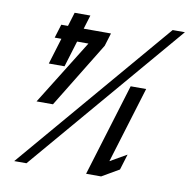

<svg xmlns="http://www.w3.org/2000/svg" viewBox="-76 -742 811 818"><g transform="rotate(10 329.5 -333.5)"><path d="M538.3 -400H471.3L349 0H414L488.1 -43L508.9 -111L437.4 -70ZM658.9 -667H605.9L38 0H91ZM249.9 -667H181.9L163.6 -607H134.6L116.5 -548H145.5L111 -435H179L213.5 -548H262.5L87.6 -267H158.6L332.5 -551L349.6 -607H231.6Z"/></g></svg>

Font: Din Kursivschrift
Style: Condensed Italic Polish
Weight: 400
Version: Version 1.07